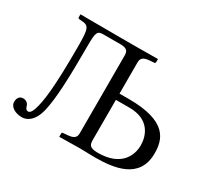

<svg xmlns="http://www.w3.org/2000/svg" viewBox="-133 -850 1148 1066"><g transform="rotate(30 441.5 -317.0)"><path d="M431 -72C431 -44 416 -32 376 -29L350 -27C345 -27 342 -24 342 -19V0L344 2C344 2 445 0 473 0C502 0 533 2 569 2C690 2 847 -16 847 -183C847 -272 818 -373 572 -373H512V-572C512 -600 525 -613 566 -616L593 -618C598 -618 601 -621 601 -626V-645L599 -646C547 -646 522 -645 473 -645H349C212 -645 150 -646 105 -646L104 -644V-628C104 -620 107 -619 125 -618C174 -615 182 -605 182 -485C182 -221 169 -124 149 -65C142 -44 132 -33 121 -33C111 -33 104 -41 100 -56C96 -72 81 -83 63 -83C38 -83 28 -63 28 -42C28 -8 66 12 108 12C130 12 181 0 202 -94C221 -179 226 -313 226 -512C226 -607 232 -613 275 -613H379C422 -613 431 -598 431 -569ZM512 -333H599C728 -333 758 -243 758 -183C758 -121 723 -28 571 -28C517 -28 512 -46 512 -79Z"/></g></svg>

Font: Linux Libertine O C
Style: Regular
Weight: 400
Designer: Philipp H. Poll
Foundry: Philipp H. Poll
Version: Version 4.0.3